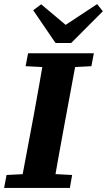

<svg xmlns="http://www.w3.org/2000/svg" viewBox="-27 -917 522 937"><path d="M-7 0 5 -63 140 -70H193L325 -63L314 0ZM71 0 138 -356Q152 -431 165 -506.5Q178 -582 191 -657H352L286 -301Q272 -226 258.5 -150.5Q245 -75 232 0ZM98 -594 110 -657H431L419 -594L287 -587H234ZM174 -896 325 -769H253L447 -897L475 -862L320 -707H244L135 -867Z"/></svg>

Font: Source Serif 4
Style: Bold Italic
Weight: 700
Italic angle: -12°
Designer: Frank Grießhammer
Foundry: Adobe Systems Incorporated
Version: Version 4.004;hotconv 1.0.116;makeotfexe 2.5.65601